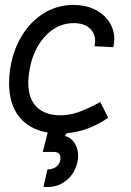

<svg xmlns="http://www.w3.org/2000/svg" viewBox="-20 -537 531 781"><path d="M298 97Q298 127 282 158Q266 189 234 208Q202 227 157 223L173 152Q197 152 211.5 139Q226 126 226 105Q226 81 198 81H154L174 2Q98 -11 57.5 -62.5Q17 -114 17 -198Q17 -222 20 -247Q30 -326 66.5 -387.5Q103 -449 158 -483Q213 -517 279 -517Q327 -517 364.5 -499Q402 -481 423.5 -449Q445 -417 445 -377Q445 -367 441 -345L364 -349Q367 -361 367 -371Q367 -403 343.5 -423Q320 -443 280 -443Q211 -443 160.5 -386Q110 -329 98 -238Q95 -219 95 -201Q95 -136 129 -102Q163 -68 227 -68Q261 -68 296.5 -80Q332 -92 388 -122L420 -58Q341 -3 251 5L244 16Q270 23 284 46Q298 69 298 97Z"/></svg>

Font: Bellota
Style: Bold Italic
Weight: 700
Italic angle: -7.5°
Designer: Kemie Guaida
Foundry: Kemie Guaida
Version: Version 4.001